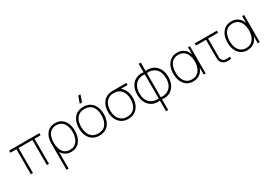

<svg xmlns="http://www.w3.org/2000/svg" viewBox="40 -1915 4679 3305"><g transform="rotate(-30 2380.0 -262.5)"><path d="M182 0H140V-498H20V-540H620V-498H500V0H458V-498H182Z M752 240H710V-241Q710 -268 710.8 -287Q711.5 -306 712 -317Q716.5 -385.5 744 -439.2Q771.5 -493 820.5 -524Q869.5 -555 939 -555Q1016 -555 1067.8 -517.2Q1119.5 -479.5 1145.8 -415Q1172 -350.5 1172 -271Q1172 -190 1145 -125.2Q1118 -60.5 1066.2 -22.8Q1014.5 15 940 15Q873.5 15 824.8 -15Q776 -45 752 -93ZM937 -27Q999.5 -27 1041.8 -59Q1084 -91 1105.5 -146.2Q1127 -201.5 1127 -271Q1127 -340 1106.2 -394.8Q1085.5 -449.5 1043.5 -481.2Q1001.5 -513 937 -513Q874 -513 833 -482.2Q792 -451.5 772 -397Q752 -342.5 752 -272Q752 -202 771.8 -146.5Q791.5 -91 832.5 -59Q873.5 -27 937 -27Z M1499 15Q1419 15 1364 -21.5Q1309 -58 1280.5 -122.5Q1252 -187 1252 -271Q1252 -356 1281 -420Q1310 -484 1365.2 -519.5Q1420.5 -555 1499 -555Q1579.5 -555 1634.5 -518.8Q1689.5 -482.5 1717.8 -418.5Q1746 -354.5 1746 -271Q1746 -185.5 1717.5 -121.2Q1689 -57 1633.8 -21Q1578.5 15 1499 15ZM1499 -27Q1601 -27 1651 -94.8Q1701 -162.5 1701 -271Q1701 -381.5 1650.8 -447.2Q1600.5 -513 1499 -513Q1430.5 -513 1385.8 -482Q1341 -451 1319 -396.5Q1297 -342 1297 -271Q1297 -161 1348.2 -94Q1399.5 -27 1499 -27ZM1475.5 -630H1519.5L1567.5 -765H1523.5Z M2073 15Q1997 15 1941.5 -20.5Q1886 -56 1856 -118.8Q1826 -181.5 1826 -263Q1826 -338 1851 -396.5Q1876 -455 1922.2 -491.5Q1968.5 -528 2033 -537Q2051 -539.5 2073 -539.8Q2095 -540 2113 -540H2350V-498H2172L2194 -512Q2252.5 -482 2286.2 -416Q2320 -350 2320 -263Q2320 -181.5 2290 -118.8Q2260 -56 2204.5 -20.5Q2149 15 2073 15ZM2073 -27Q2172 -27 2223.5 -92.2Q2275 -157.5 2275 -263Q2275 -367.5 2223.5 -432.5Q2172 -497.5 2073 -498Q2006 -498.5 1961 -467.8Q1916 -437 1893.5 -383.8Q1871 -330.5 1871 -263Q1871 -156 1924 -91.5Q1977 -27 2073 -27Z M2740 225H2698V11Q2619 23.5 2553.5 -6.5Q2488 -36.5 2449 -103.5Q2410 -170.5 2410 -269Q2410 -367.5 2449 -435Q2488 -502.5 2553.5 -533Q2619 -563.5 2698 -551V-719H2740V-551Q2819 -563.5 2884.5 -533Q2950 -502.5 2989 -435Q3028 -367.5 3028 -269Q3028 -170.5 2989 -103.5Q2950 -36.5 2884.5 -6.5Q2819 23.5 2740 11ZM2698 -31V-509Q2657.5 -516 2615 -506.5Q2572.5 -497 2536 -468.8Q2499.5 -440.5 2477.2 -391.2Q2455 -342 2455 -269Q2455 -196 2477.2 -147Q2499.5 -98 2536 -70.2Q2572.5 -42.5 2615 -33.5Q2657.5 -24.5 2698 -31ZM2740 -509V-31Q2780.5 -24.5 2823 -33.5Q2865.5 -42.5 2902 -70.2Q2938.5 -98 2960.8 -147Q2983 -196 2983 -269Q2983 -342 2960.8 -391.2Q2938.5 -440.5 2902 -468.8Q2865.5 -497 2823 -506.5Q2780.5 -516 2740 -509Z M3363 15Q3286.5 15 3234.2 -22.8Q3182 -60.5 3155 -125Q3128 -189.5 3128 -270Q3128 -350 3154.8 -414.5Q3181.5 -479 3234 -517Q3286.5 -555 3364 -555Q3455 -555 3513.8 -501.5Q3572.5 -448 3585 -355L3575 -328V-540H3614V0H3575V-214L3585 -187Q3572.5 -92.5 3512.8 -38.8Q3453 15 3363 15ZM3363 -27Q3426.5 -27 3469.2 -59Q3512 -91 3533.5 -146.2Q3555 -201.5 3555 -271Q3555 -341.5 3533.2 -396.2Q3511.5 -451 3468.8 -482Q3426 -513 3363 -513Q3298.5 -513 3256.2 -481.2Q3214 -449.5 3193.5 -394.8Q3173 -340 3173 -271Q3173 -201.5 3194.5 -146.2Q3216 -91 3258.2 -59Q3300.5 -27 3363 -27Z M4025 5Q3990 0.5 3963.8 -16Q3937.5 -32.5 3923 -63Q3911 -89.5 3909.5 -116.8Q3908 -144 3908 -179V-498H3709V-540H4149V-498H3950V-179Q3950 -144 3950.2 -123Q3950.5 -102 3961 -81Q3972.5 -59.5 3989.2 -49.2Q4006 -39 4030 -36Q4052.5 -34 4076.2 -34.8Q4100 -35.5 4120 -40V0Q4104 3.5 4087.8 5.2Q4071.5 7 4055.5 7Q4039.5 7 4025 5Z M4439 15Q4362.5 15 4310.2 -22.8Q4258 -60.5 4231 -125Q4204 -189.5 4204 -270Q4204 -350 4230.8 -414.5Q4257.5 -479 4310 -517Q4362.5 -555 4440 -555Q4531 -555 4589.8 -501.5Q4648.5 -448 4661 -355L4651 -328V-540H4690V0H4651V-214L4661 -187Q4648.5 -92.5 4588.8 -38.8Q4529 15 4439 15ZM4439 -27Q4502.5 -27 4545.2 -59Q4588 -91 4609.5 -146.2Q4631 -201.5 4631 -271Q4631 -341.5 4609.2 -396.2Q4587.5 -451 4544.8 -482Q4502 -513 4439 -513Q4374.5 -513 4332.2 -481.2Q4290 -449.5 4269.5 -394.8Q4249 -340 4249 -271Q4249 -201.5 4270.5 -146.2Q4292 -91 4334.2 -59Q4376.5 -27 4439 -27Z"/></g></svg>

Font: Manrope Variable Light
Style: Regular
Weight: 200
Designer: Mikhail Sharanda
Foundry: Mikhail Sharanda
Version: Version 4.505